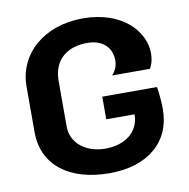

<svg xmlns="http://www.w3.org/2000/svg" viewBox="-77 -743 822 835"><g transform="rotate(-10 333.5 -325.5)"><path d="M366.7 -316.7V-216.7H491.7C491.7 -137.5 426.7 -91.7 341.7 -91.7C260.8 -91.7 191.7 -137.5 191.7 -216.7V-416.7C191.7 -512.5 256.7 -558.3 341.7 -558.3C414.2 -558.3 450 -515.8 450 -462.5C450 -440.8 442.5 -419.2 425 -400H591.7C604.2 -420.8 608.3 -443.3 608.3 -466.7C608.3 -558.3 520.8 -666.7 341.7 -666.7C169.2 -666.7 50 -560 50 -416.7V-216.7C50 -65 169.2 16.7 341.7 16.7C510 16.7 616.7 -73.3 616.7 -216.7C616.7 -272.5 608.3 -316.7 608.3 -316.7Z"/></g></svg>

Font: BoonHome
Style: Bold
Weight: 700
Designer: Sungsit Sawaiwan
Foundry: Sungsit Sawaiwan
Version: Version 0.2